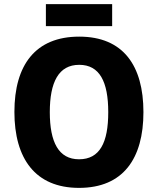

<svg xmlns="http://www.w3.org/2000/svg" viewBox="-20 -903 768 933"><path d="M525 -883H203V-776H525ZM677 -358C677 -584 579 -725 365 -725C152 -725 50 -587 50 -359C50 -133 151 10 364 10C579 10 677 -133 677 -358ZM222 -358C222 -504 265 -588 365 -588C464 -588 506 -506 506 -358C506 -210 465 -129 364 -129C265 -129 222 -212 222 -358Z"/></svg>

Font: Noto Sans Gurmukhi UI SemiCondensed ExtraBold
Style: Regular
Weight: 800
Width: 4
Designer: Jelle Bosma - Monotype Design Team
Foundry: Monotype Imaging Inc.
Version: Version 2.004